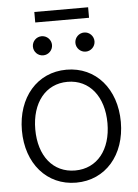

<svg xmlns="http://www.w3.org/2000/svg" viewBox="-56 -855 651 908"><g transform="rotate(-5 269.0 -400.5)"><path d="M269 10.3C408.7 10.3 503.9 -101.1 503.9 -257.3C503.9 -414.1 408.7 -525.9 269 -525.9C129.4 -525.9 34.2 -414.1 34.2 -257.3C34.2 -101.1 129.4 10.3 269 10.3ZM269 -47.4C164.1 -47.4 97.7 -131.3 97.7 -257.3C97.7 -383.3 164.6 -468.3 269 -468.3C373.5 -468.3 440.4 -383.3 440.4 -257.3C440.4 -131.8 374 -47.4 269 -47.4ZM367.7 -603C392.6 -603 413.1 -623.5 413.1 -648.4C413.1 -673.3 392.6 -693.8 367.7 -693.8C342.8 -693.8 322.3 -673.3 322.3 -648.4C322.3 -623.5 342.8 -603 367.7 -603ZM166 -603C190.9 -603 211.4 -623.5 211.4 -648.4C211.4 -673.3 190.9 -693.8 166 -693.8C140.6 -693.8 120.6 -673.3 120.6 -648.4C120.6 -623.5 140.6 -603 166 -603ZM397 -811H141.6V-761.2H397Z"/></g></svg>

Font: Raveo Display Display Light
Style: Regular
Weight: 300
Designer: Jakub Foglar, Rasmus Andersson (Inter)
Foundry: Jakubfoglar.com
Version: Version 1.100;Glyphs 3.2.3 (3260)